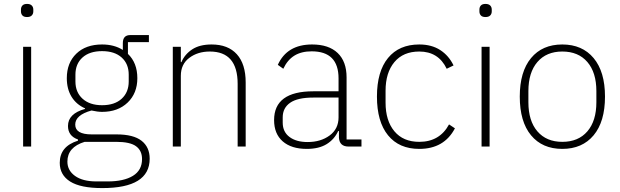

<svg xmlns="http://www.w3.org/2000/svg" viewBox="-20 -748 3164 980"><path d="M87 -690V-699Q87 -712 94.5 -720Q102 -728 118 -728Q134 -728 142 -720Q150 -712 150 -699V-690Q150 -677 142 -669Q134 -661 118 -661Q102 -661 94.5 -669Q87 -677 87 -690ZM139 0H98V-509H139Z M285 83Q285 -1 378 -30V-36Q327 -54 327 -105Q327 -168 414 -192V-195Q369 -215 345 -254.5Q321 -294 321 -349Q321 -427 369.5 -474Q418 -521 501 -521Q563 -521 607 -493V-528Q607 -569 645 -569H740V-533H633V-473Q681 -427 681 -349Q681 -272 631.5 -224.5Q582 -177 501 -177Q478 -177 447 -184Q364 -161 364 -112Q364 -62 448 -62H575Q661 -62 702.5 -29.5Q744 3 744 62Q744 212 502 212Q391 212 338 178.5Q285 145 285 83ZM637 -332V-367Q637 -422 601 -454.5Q565 -487 501 -487Q437 -487 401 -454.5Q365 -422 365 -367V-332Q365 -277 401.5 -244Q438 -211 501 -211Q565 -211 601 -244Q637 -277 637 -332ZM530 178Q612 178 658.5 149.5Q705 121 705 64Q705 21 674.5 -1.5Q644 -24 573 -24H412Q324 3 324 77Q324 122 363 150Q402 178 472 178Z M862 0V-509H903V-431H906Q923 -471 961 -496Q999 -521 1060 -521Q1144 -521 1189 -471Q1234 -421 1234 -327V0H1193V-320Q1193 -485 1051 -485Q989 -485 946 -452.5Q903 -420 903 -361V0Z M1379 -135Q1379 -282 1579 -282H1708V-348Q1708 -486 1571 -486Q1518 -486 1482.5 -464Q1447 -442 1426 -397L1398 -417Q1445 -521 1573 -521Q1658 -521 1703.5 -477.5Q1749 -434 1749 -353V-36H1825V0H1759Q1713 0 1710 -45V-79H1706Q1687 -37 1647.5 -12.5Q1608 12 1546 12Q1467 12 1423 -26.5Q1379 -65 1379 -135ZM1708 -149V-250H1579Q1499 -250 1461 -223.5Q1423 -197 1423 -149V-122Q1423 -75 1457.5 -49Q1492 -23 1550 -23Q1617 -23 1662.5 -56.5Q1708 -90 1708 -149Z M1904 -255Q1904 -383 1960.5 -452Q2017 -521 2120 -521Q2183 -521 2227 -492.5Q2271 -464 2295 -414L2260 -397Q2218 -485 2120 -485Q2038 -485 1993 -431Q1948 -377 1948 -285V-224Q1948 -132 1993 -78Q2038 -24 2120 -24Q2224 -24 2272 -113L2302 -93Q2247 12 2120 12Q2017 12 1960.5 -57.5Q1904 -127 1904 -255Z M2427 -690V-699Q2427 -712 2434.5 -720Q2442 -728 2458 -728Q2474 -728 2482 -720Q2490 -712 2490 -699V-690Q2490 -677 2482 -669Q2474 -661 2458 -661Q2442 -661 2434.5 -669Q2427 -677 2427 -690ZM2479 0H2438V-509H2479Z M2633 -255Q2633 -382 2690.5 -451.5Q2748 -521 2850 -521Q2952 -521 3010 -451.5Q3068 -382 3068 -255Q3068 -127 3010 -57.5Q2952 12 2850 12Q2748 12 2690.5 -57.5Q2633 -127 2633 -255ZM3024 -226V-283Q3024 -378 2978 -431.5Q2932 -485 2850 -485Q2769 -485 2723 -431.5Q2677 -378 2677 -283V-226Q2677 -131 2723 -77.5Q2769 -24 2850 -24Q2932 -24 2978 -77.5Q3024 -131 3024 -226Z"/></svg>

Font: Anuphan ExtraLight
Style: Regular
Weight: 200
Designer: Cadson Demak
Version: Version 3.001